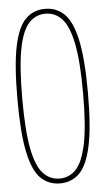

<svg xmlns="http://www.w3.org/2000/svg" viewBox="-52 -745 433 789"><g transform="rotate(-5 164.0 -350.0)"><path d="M19 -350Q19 -491 35.5 -569Q52 -647 84.5 -678.5Q117 -710 164 -710Q211 -710 243.5 -678.5Q276 -647 293 -569Q310 -491 310 -350Q310 -210 293 -131.5Q276 -53 243.5 -21.5Q211 10 164 10Q117 10 84.5 -21.5Q52 -53 35.5 -131.5Q19 -210 19 -350ZM39 -350Q39 -218 53.5 -144Q68 -70 96 -40Q124 -10 164 -10Q204 -10 232 -40Q260 -70 275 -144Q290 -218 290 -350Q290 -483 275 -556.5Q260 -630 232 -660Q204 -690 164 -690Q124 -690 96 -660Q68 -630 53.5 -556.5Q39 -483 39 -350Z"/></g></svg>

Font: Georama Condensed Thin
Style: Regular
Weight: 100
Width: 3
Designer: Jean-Baptiste Levee
Foundry: Production Type
Version: Version 1.000